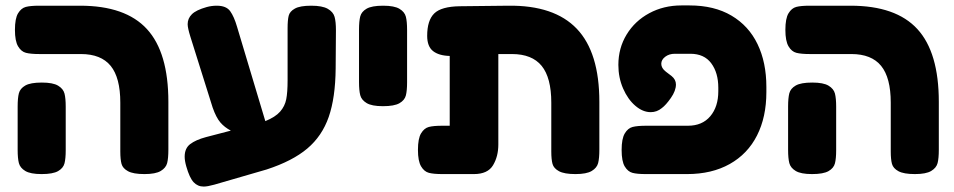

<svg xmlns="http://www.w3.org/2000/svg" viewBox="-20 -641 3512 707"><path d="M423 -83V-263Q423 -355 387.5 -398.5Q352 -442 278 -442H125Q93 -442 75.5 -446.5Q58 -451 46.5 -470.5Q35 -490 35 -531Q35 -573 46.5 -592Q58 -611 75 -615.5Q92 -620 124 -620H275Q442 -620 521 -534Q600 -448 600 -266V-90Q600 -58 595.5 -40.5Q591 -23 572 -11.5Q553 0 512 0Q471 0 451.5 -10.5Q432 -21 427.5 -37.5Q423 -54 423 -83ZM134 -337Q175 -337 194 -325.5Q213 -314 217.5 -296.5Q222 -279 222 -248V-88Q222 -57 217.5 -39.5Q213 -22 194 -11Q175 0 133 0Q92 0 73 -11.5Q54 -23 49.5 -40.5Q45 -58 45 -89V-249Q45 -280 49.5 -297.5Q54 -315 73 -326Q92 -337 134 -337Z M1217 -530 1216 -389Q1215 -281 1190.5 -210.5Q1166 -140 1111.5 -94Q1057 -48 962 -17L769 39Q744 46 730 46Q708 46 693 30Q678 14 666 -28Q660 -49 660 -64Q660 -95 680.5 -110.5Q701 -126 738 -136L830 -160Q807 -172 791.5 -190Q776 -208 763 -245L681 -506Q671 -538 671 -552Q671 -573 686.5 -588.5Q702 -604 741 -615Q759 -620 778 -620Q813 -620 827.5 -600Q842 -580 853 -542L957 -195Q994 -210 1011.5 -230Q1029 -250 1034 -275.5Q1039 -301 1039 -345V-537Q1039 -567 1043 -583Q1047 -599 1066 -609.5Q1085 -620 1126 -620Q1167 -620 1187 -608.5Q1207 -597 1212 -579Q1217 -561 1217 -530Z M1391 -620Q1432 -620 1451 -608.5Q1470 -597 1474.5 -579.5Q1479 -562 1479 -531V-338Q1479 -307 1474.5 -289.5Q1470 -272 1451 -261Q1432 -250 1390 -250Q1349 -250 1330 -261.5Q1311 -273 1306.5 -290.5Q1302 -308 1302 -339V-532Q1302 -563 1306.5 -580.5Q1311 -598 1330 -609Q1349 -620 1391 -620Z M2187 -266V-90Q2187 -58 2182.5 -40.5Q2178 -23 2159 -11.5Q2140 0 2099 0Q2058 0 2038.5 -10.5Q2019 -21 2014.5 -37.5Q2010 -54 2010 -83V-263Q2010 -355 1974.5 -398.5Q1939 -442 1865 -442H1815V-109Q1815 -65 1795.5 -32.5Q1776 0 1725 0H1609Q1577 0 1559.5 -4.5Q1542 -9 1530.5 -28.5Q1519 -48 1519 -89Q1519 -131 1530.5 -150Q1542 -169 1559 -173.5Q1576 -178 1608 -178H1636V-435Q1596 -436 1574.5 -453Q1553 -470 1553 -509Q1553 -566 1579 -591.5Q1605 -617 1673 -618L1852 -620Q2021 -622 2104 -535Q2187 -448 2187 -266Z M2802 -321V-302Q2802 -210 2767.5 -142Q2733 -74 2667 -37Q2601 0 2510 0H2358Q2326 0 2309 -4.5Q2292 -9 2280.5 -28Q2269 -47 2269 -89Q2269 -130 2280.5 -149.5Q2292 -169 2309.5 -173.5Q2327 -178 2359 -178H2513Q2566 -178 2595.5 -213Q2625 -248 2625 -305V-318Q2625 -373 2599 -408Q2573 -443 2522 -443H2465Q2444 -443 2429.5 -432Q2415 -421 2415 -406Q2415 -390 2432 -377L2453 -361Q2469 -348 2469 -330Q2469 -307 2450.5 -280.5Q2432 -254 2417 -243Q2399 -228 2376 -228Q2347 -228 2319.5 -251.5Q2292 -275 2274.5 -315Q2257 -355 2257 -402Q2257 -464 2287.5 -514Q2318 -564 2371 -592.5Q2424 -621 2489 -621H2519Q2610 -621 2673.5 -583.5Q2737 -546 2769.5 -478.5Q2802 -411 2802 -321Z M3260 -83V-263Q3260 -355 3224.5 -398.5Q3189 -442 3115 -442H2962Q2930 -442 2912.5 -446.5Q2895 -451 2883.5 -470.5Q2872 -490 2872 -531Q2872 -573 2883.5 -592Q2895 -611 2912 -615.5Q2929 -620 2961 -620H3112Q3279 -620 3358 -534Q3437 -448 3437 -266V-90Q3437 -58 3432.5 -40.5Q3428 -23 3409 -11.5Q3390 0 3349 0Q3308 0 3288.5 -10.5Q3269 -21 3264.5 -37.5Q3260 -54 3260 -83ZM2971 -337Q3012 -337 3031 -325.5Q3050 -314 3054.5 -296.5Q3059 -279 3059 -248V-88Q3059 -57 3054.5 -39.5Q3050 -22 3031 -11Q3012 0 2970 0Q2929 0 2910 -11.5Q2891 -23 2886.5 -40.5Q2882 -58 2882 -89V-249Q2882 -280 2886.5 -297.5Q2891 -315 2910 -326Q2929 -337 2971 -337Z"/></svg>

Font: Fredoka One
Style: Regular
Weight: 400
Designer: Milena B. Brandão, Ben Nathan
Version: Version 2.000; ttfautohint (v1.5.33-1714) -l 8 -r 50 -G 200 